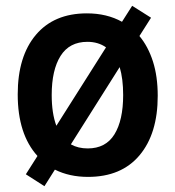

<svg xmlns="http://www.w3.org/2000/svg" viewBox="-20 -599 603 661"><path d="M133 42 69 1 109 -62Q41 -137 41 -274Q41 -405 103.5 -479Q166 -553 279 -553Q348 -553 400 -524L435 -579L500 -538L460 -475Q490 -439 506.5 -387.5Q523 -336 523 -269Q523 -139 460.5 -64.5Q398 10 283 10Q219 10 169 -15ZM158 -272Q158 -209 174 -166L345 -436Q318 -455 281 -455Q219 -455 188.5 -406.5Q158 -358 158 -272ZM282 -88Q344 -88 374 -136.5Q404 -185 404 -272Q404 -328 392 -368L224 -102Q249 -88 282 -88Z"/></svg>

Font: Noto Sans Mono SemiCondensed SemiBold
Style: Regular
Weight: 600
Width: 4
Designer: Monotype Design Team
Foundry: Monotype Imaging Inc.
Version: Version 2.014; ttfautohint (v1.8.4.7-5d5b)